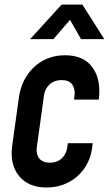

<svg xmlns="http://www.w3.org/2000/svg" viewBox="-20 -800 472 832"><path d="M381.5 -179.5 380.5 -169.5Q375 -114 347.2 -73Q319.5 -32 276.5 -9.8Q233.5 12.5 181.5 12.5Q103 12.5 62.2 -37.8Q21.5 -88 33 -169.5L62 -378.5Q70 -432.5 97.2 -473.5Q124.5 -514.5 166.8 -537.5Q209 -560.5 262 -560.5Q341.5 -560.5 379.2 -510Q417 -459.5 409 -378.5L408 -368.5H300.5L303 -386Q306.5 -414.5 293 -433.8Q279.5 -453 246.5 -453Q216 -453 195.2 -434.5Q174.5 -416 170.5 -386L139.5 -162Q135.5 -132 150.2 -113.5Q165 -95 196 -95Q228 -95 248 -114Q268 -133 271.5 -162L274 -179.5ZM110.5 -630.5 247 -780H337L432 -630.5H331L283.5 -714L211.5 -630.5Z"/></svg>

Font: Mohave SemiBold
Style: Italic
Weight: 600
Italic angle: -8°
Designer: Gumpita Rahayu
Foundry: Tokotype
Version: Version 2.003